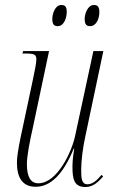

<svg xmlns="http://www.w3.org/2000/svg" viewBox="-20 -741 459 771"><path d="M342 -636C367 -636 379 -667 379 -692C379 -715 371 -721 357 -721C332 -721 320 -685 320 -665C320 -641 329 -636 342 -636ZM212 -636C236 -636 248 -667 248 -694C248 -715 240 -721 226 -721C201 -721 190 -685 190 -665C190 -641 199 -636 212 -636ZM323 10C354 10 375 -11 394 -32L388 -39C370 -18 353 -1 331 -1C308 -1 306 -25 306 -58C306 -97 313 -150 323 -195L395 -536H355L282 -197C270 -136 211 -5 134 -5C104 -5 88 -29 88 -82C88 -117 101 -180 111 -224L177 -536H73L70 -526H84C118 -526 126 -522 126 -502C126 -488 118 -449 111 -416L71 -228C62 -185 48 -125 48 -87C48 -30 69 9 123 9C184 9 234 -42 276 -144H278C272 -106 271 -86 271 -70C271 -21 278 10 323 10Z"/></svg>

Font: Noto Serif Display ExtraCondensed ExtraLight
Style: Italic
Weight: 200
Width: 2
Italic angle: -12°
Designer: Monotype Design Team
Foundry: Monotype Imaging Inc.
Version: Version 2.009